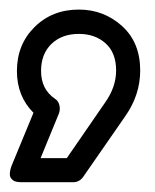

<svg xmlns="http://www.w3.org/2000/svg" viewBox="-37 -242 321 397"><path d="M-13.2 101.1 32.2 -8.8Q-2 -43 -2 -95.2Q-2 -149.9 34.4 -186Q70.8 -222.2 126 -222.2Q177.7 -222.2 215.3 -188.2Q252.9 -154.3 252.9 -96.2Q252.9 -45.9 222.2 -2L134.8 124Q127 134.8 113.8 134.8H9.8Q8.8 134.8 7.6 134.8Q6.3 134.8 2.7 134.5Q-1 134.3 -4.2 133.5Q-7.3 132.8 -10.5 130.4Q-13.7 127.9 -15.4 124.5Q-17.1 121.1 -16.6 115Q-16.1 108.9 -13.2 101.1ZM46.9 85H101.1L180.2 -29.8Q203.1 -62 203.1 -96.2Q203.1 -132.8 181.4 -152.3Q159.7 -171.9 126 -171.9Q90.8 -171.9 69.3 -151.1Q47.9 -130.4 47.9 -95.2Q47.9 -57.6 76.2 -38.1Q83.5 -33.7 85.7 -24.9Q87.9 -16.1 85 -7.8Z"/></svg>

Font: Trueno Black Outline
Style: Regular
Weight: 900
Width: 6
Designer: Julieta Ulanovsky
Foundry: Julieta Ulanovsky
Version: Version 3.001b | FøM Fix